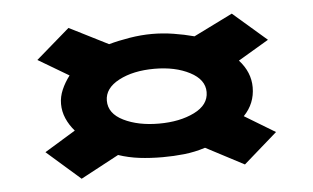

<svg xmlns="http://www.w3.org/2000/svg" viewBox="-38 -599 825 506"><g transform="rotate(-5 375.0 -345.5)"><path d="M159 -146 70 -224 152 -274Q138 -290 130 -308.5Q122 -327 122 -347Q122 -366 130 -384.5Q138 -403 151 -420L70 -468L159 -545L262 -493Q287 -500 317.5 -505Q348 -510 377 -510Q405 -510 433.5 -505.5Q462 -501 488 -494L591 -545L680 -468L599 -420Q629 -387 629 -347Q629 -304 599 -273L680 -224L591 -146L490 -199Q462 -190 434 -187Q406 -184 377 -184Q344 -184 315.5 -187.5Q287 -191 260 -200ZM375 -273Q430 -273 468.5 -292Q507 -311 507 -345Q507 -378 468.5 -398Q430 -418 375 -418Q319 -418 281 -398Q243 -378 243 -345Q243 -311 281.5 -292Q320 -273 375 -273Z"/></g></svg>

Font: Inconsolata ExtraExpanded ExtraBold
Style: Regular
Weight: 800
Width: 8
Monospace: yes
Designer: Raph Levien, Cyreal, Brenton Simpson
Foundry: Raph Levien, Cyreal, Google
Version: Version 3.001; ttfautohint (v1.8.2.53-6de2)